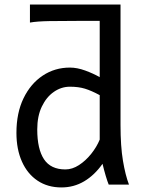

<svg xmlns="http://www.w3.org/2000/svg" viewBox="-20 -801 621 833"><path d="M502.9 -781.2V-258.8Q502.9 -166.5 513.4 -103.8Q523.9 -41 539.6 0H451.7Q446.3 -12.7 438.7 -38.1Q431.2 -63.5 424.8 -90.3Q390.1 -41 345.2 -14.4Q300.3 12.2 246.6 12.2Q187 12.2 143.1 -17.1Q99.1 -46.4 75.2 -99.9Q51.3 -153.3 51.3 -224.6Q51.3 -311 82 -374.5Q112.8 -438 165.3 -472.9Q217.8 -507.8 283.2 -507.8Q314.5 -507.8 349.4 -495.1Q384.3 -482.4 412.6 -466.3V-781.2ZM412.6 -195.3V-388.2Q376.5 -407.7 348.4 -416.3Q320.3 -424.8 283.2 -424.8Q246.1 -424.8 213.9 -402.6Q181.6 -380.4 161.6 -338.9Q141.6 -297.4 141.6 -239.3Q141.6 -154.3 170.9 -110.1Q200.2 -65.9 263.7 -65.9Q293.5 -65.9 322.5 -84.7Q351.6 -103.5 375.5 -133.3Q399.4 -163.1 412.6 -195.3ZM109.9 -781.2H432.1V-710.4H322.3Q250 -710.4 194.6 -709.5Q139.2 -708.5 109.9 -703.1Z"/></svg>

Font: Andika LitF DSA DSG
Style: Regular
Weight: 400
Designer: Victor Gaultney, Annie Olsen, Julie Remington, Don Collingsworth, Eric Hays, Becca Hirsbrunner
Foundry: SIL International
Version: Version 6.200 ; LitF DSA DSG; ttfautohint (v1.8.3.10-c5d8)